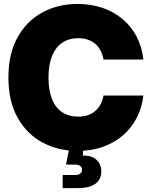

<svg xmlns="http://www.w3.org/2000/svg" viewBox="-20 -759 773 980"><path d="M375.5 11.2Q276.4 11.2 196.3 -32Q116.2 -75.2 69.6 -158.9Q22.9 -242.7 22.9 -363.3Q22.9 -484.9 69.8 -568.8Q116.7 -652.8 196.8 -695.8Q276.9 -738.8 375.5 -738.8Q444.8 -738.8 503.2 -718.8Q561.5 -698.7 605.7 -661.6Q649.9 -624.5 677.2 -572.3Q704.6 -520 711.9 -455.1H508.3Q503.9 -480.5 493.4 -500.7Q482.9 -521 466.6 -534.9Q450.2 -548.8 428.5 -556.4Q406.7 -564 379.9 -564Q330.6 -564 296.6 -540.3Q262.7 -516.6 245.1 -471.9Q227.5 -427.2 227.5 -363.3Q227.5 -299.3 244.9 -254.6Q262.2 -210 296.4 -186.8Q330.6 -163.6 379.9 -163.6Q406.2 -163.6 427.7 -170.9Q449.2 -178.2 465.8 -192.4Q482.4 -206.5 493.2 -226.6Q503.9 -246.6 508.3 -271.5H711.9Q705.1 -211.4 679 -159.7Q652.8 -107.9 609.1 -69.6Q565.4 -31.2 506.6 -10Q447.8 11.2 375.5 11.2ZM299.8 201.2V134.3H359.4Q379.4 134.3 388.9 127.7Q398.4 121.1 398.4 107.4Q398.4 94.2 388.9 87.6Q379.4 81.1 359.4 81.1H316.9L337.4 -22.5H404.3V-2.9L402.8 35.2Q447.8 33.7 472.4 56.6Q497.1 79.6 497.1 115.2Q497.1 157.7 466.3 179.4Q435.5 201.2 377 201.2Z"/></svg>

Font: Inter 28pt Black
Style: Regular
Weight: 900
Designer: Rasmus Andersson
Foundry: rsms
Version: Version 4.001;git-66647c0bb